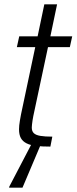

<svg xmlns="http://www.w3.org/2000/svg" viewBox="-20 -678 354 888"><path d="M213 0Q175 0 148 -3Q121 -6 103 -15Q85 -24 76.5 -39.5Q68 -55 68 -80Q68 -89 69 -98.5Q70 -108 72 -120Q74 -132 77 -148L143 -460H58L69 -510H154L185 -658H244L213 -510H314L303 -460H202L134 -141Q132 -131 130.5 -121Q129 -111 128 -102Q127 -93 127 -88Q127 -71 136.5 -62Q146 -53 167 -49.5Q188 -46 222 -46ZM22 190 23 185 129 -18H172L170 -13L84 190Z"/></svg>

Font: Saira SemiCondensed Light
Style: Italic
Weight: 300
Width: 4
Italic angle: -12°
Designer: Hector Gatti with collaboration of the Omnibus-Type team
Foundry: Omnibus-Type
Version: Version 1.101